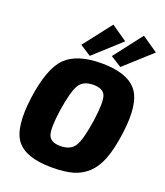

<svg xmlns="http://www.w3.org/2000/svg" viewBox="-171 -1071 1032 1199"><g transform="rotate(20 345.5 -471.0)"><path d="M682 -883 504 -722 431 -768 576 -956ZM478 -883 301 -722 228 -769 373 -956ZM388 -704Q558 -704 623 -623.5Q688 -543 660 -338Q646 -233 620.5 -165Q595 -97 552.5 -57Q510 -17 454.5 -1.5Q399 14 316 14Q143 14 81 -65.5Q19 -145 47 -352Q75 -555 150 -629.5Q225 -704 388 -704ZM385 -560Q319 -560 291.5 -516.5Q264 -473 243 -338Q225 -212 240.5 -171Q256 -130 320 -130Q387 -130 415 -173.5Q443 -217 463 -352Q481 -480 465.5 -520Q450 -560 385 -560Z"/></g></svg>

Font: Exo 2.0 Extra Bold
Style: Italic
Weight: 800
Italic angle: -8°
Designer: Natanael Gama
Version: Version 1.001;PS 001.001;hotconv 1.0.70;makeotf.lib2.5.58329